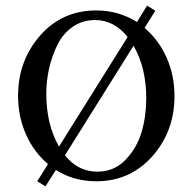

<svg xmlns="http://www.w3.org/2000/svg" viewBox="-20 -632 681 680"><path d="M432 -501Q384 -561 317 -561Q272 -561 237.5 -537Q203 -513 183.5 -473.5Q164 -434 154 -390Q144 -346 144 -300Q144 -191 189 -113ZM453 -470 210 -82Q256 -24 325 -24Q384 -24 424.5 -66Q465 -108 481.5 -164.5Q498 -221 498 -284Q498 -392 453 -470ZM44 -292Q44 -417 122 -506Q200 -595 321 -595Q400 -595 465 -554L501 -612L530 -594L492 -533Q542 -491 570 -428Q598 -365 598 -292Q598 -167 519.5 -78.5Q441 10 321 10Q241 10 178 -30L141 28L112 10L150 -51Q100 -93 72 -156Q44 -219 44 -292Z"/></svg>

Font: Judson
Style: Regular
Weight: 400
Version: Version 20110429